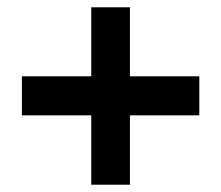

<svg xmlns="http://www.w3.org/2000/svg" viewBox="-20 -552 606 526"><path d="M230 -46V-236H40V-343H230V-532H336V-343H526V-236H336V-46Z"/></svg>

Font: Txt Sans SemiBold
Style: Regular
Weight: 600
Designer: Open Source
Foundry: XRLN
Version: Version 1.0